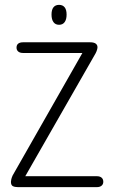

<svg xmlns="http://www.w3.org/2000/svg" viewBox="-20 -770 465 790"><path d="M319 -552 32 -48Q28 -39 26.5 -32.5Q25 -26 25 -22Q25 -8 33 -4Q41 0 54 0H378Q391 0 398 -6Q405 -12 405 -22Q405 -33 398 -39Q391 -45 378 -45H84L369 -543Q374 -551 377 -558.5Q380 -566 381 -573Q382 -584 374.5 -590Q367 -596 351 -596H75Q62 -596 55 -590.5Q48 -585 48 -574Q48 -564 55 -558Q62 -552 75 -552ZM223 -750Q208 -750 200 -740Q192 -730 192 -710Q192 -690 200 -679Q208 -668 223 -668Q238 -668 246 -679Q254 -690 254 -710Q254 -730 246 -740Q238 -750 223 -750Z"/></svg>

Font: Beiruti Light
Style: Regular
Weight: 300
Designer: Arlette Boutros
Foundry: Boutros
Version: Version 1.41